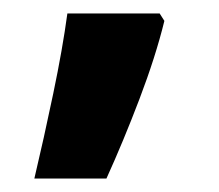

<svg xmlns="http://www.w3.org/2000/svg" viewBox="-20 -136 325 285"><path d="M224 -105Q211 -52 187 11Q163 74 138 129H31Q45 70 59 3Q73 -64 80 -116H217Z"/></svg>

Font: Noto Sans Bamum
Style: Regular
Weight: 400
Designer: Monotype Design Team
Foundry: Monotype Imaging Inc.
Version: Version 2.001